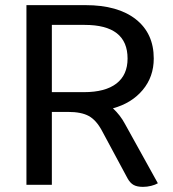

<svg xmlns="http://www.w3.org/2000/svg" viewBox="-20 -720 673 748"><path d="M595 -6Q585 0 569 4Q553 8 537 8Q514 8 500.5 0.5Q487 -7 477 -25L377 -211Q355 -252 326 -268Q297 -284 245 -284H182V0H83V-700H313Q439 -700 509 -645Q579 -590 579 -492Q579 -421 536 -369.5Q493 -318 420 -298Q449 -271 467 -237ZM307 -361Q390 -361 433.5 -394.5Q477 -428 477 -492Q477 -623 310 -623H182V-361Z"/></svg>

Font: Krub Medium
Style: Regular
Weight: 500
Designer: Ekaluck Peanpanawate
Foundry: Cadson Demak Co.,Ltd.
Version: Version 1.000; ttfautohint (v1.6)